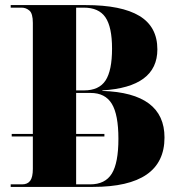

<svg xmlns="http://www.w3.org/2000/svg" viewBox="-20 -734 697 754"><path d="M22 0V-10H67Q88 -10 98.5 -24Q109 -38 109 -71V-198H26V-208H109V-644Q109 -681 95.5 -692.5Q82 -704 65 -704H22V-714H317Q457 -714 527.5 -671.5Q598 -629 598 -540Q598 -392 382 -379V-377Q626 -369 626 -194Q626 0 345 0ZM310 -379Q369 -379 394.5 -418Q420 -457 420 -543Q420 -628 394 -666Q368 -704 309 -704H279V-379ZM334 -10Q393 -10 419 -52Q445 -94 445 -189Q445 -284 419 -326.5Q393 -369 336 -369H279V-208H390V-198H279V-10Z"/></svg>

Font: Noto Serif Display SemiCondensed ExtraBold
Style: Regular
Weight: 800
Width: 4
Designer: Monotype Design Team
Foundry: Monotype Imaging Inc.
Version: Version 2.009